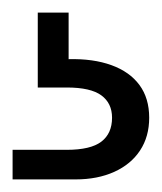

<svg xmlns="http://www.w3.org/2000/svg" viewBox="-20 -27 257 305"><path d="M0 258V211H86Q124 211 141 198Q158 185 158 160Q158 137 141 124.5Q124 112 86 112H40V-7H89V67Q128 66 157 76.5Q186 87 201.5 108Q217 129 217 160Q217 190 202.5 212Q188 234 161.5 246Q135 258 100 258Z"/></svg>

Font: DM Sans 24pt Light
Style: Regular
Weight: 300
Designer: Colophon Foundry, Jonny Pinhorn
Foundry: Colophon Foundry
Version: Version 4.004;gftools[0.9.30]